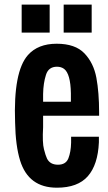

<svg xmlns="http://www.w3.org/2000/svg" viewBox="-20 -829 484 857"><path d="M172.4 -375H296.4V-412.6Q294.9 -499.5 266.1 -521.5Q252.9 -531.2 234.4 -531.2Q196.3 -531.2 185.1 -494.6Q173.3 -458 172.4 -409.2ZM233.9 8.8Q107.4 8.8 69.8 -112.3Q49.3 -178.2 47.4 -282.2Q39.1 -508.8 104.5 -583Q149.4 -633.8 232.9 -633.8Q315.9 -633.8 356.9 -590.8Q397.9 -547.9 410.2 -481.9Q422.4 -416 422.4 -327.1V-312.5H172.4V-261.2Q168.5 -191.4 176.3 -162.6Q183.6 -133.8 189.9 -121.1Q203.6 -93.8 238.8 -93.8Q273.9 -93.8 285.2 -122.1Q296.4 -150.4 297.4 -192.4V-218.8H421.4V-193.8Q417 -93.8 372.1 -42.5Q327.1 8.8 233.9 8.8ZM76.7 -683.6V-808.6H201.7V-683.6ZM264.2 -683.6V-808.6H389.2V-683.6Z"/></svg>

Font: Oswald-Regular
Style: Regular
Weight: 400
Designer: vernon adams
Foundry: vernon adams
Version: Version 2.002; ttfautohint (v0.92.18-e454-dirty) -l 8 -r 50 